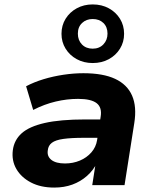

<svg xmlns="http://www.w3.org/2000/svg" viewBox="-20 -837 693 868"><path d="M225 11Q164 11 120 -12Q76 -35 54 -73Q32 -111 38 -158Q44 -204 78 -234.5Q112 -265 182 -281Q252 -297 365 -297H452L439 -214H360Q302 -214 266.5 -209Q231 -204 214.5 -191.5Q198 -179 196 -157Q192 -130 212.5 -114Q233 -98 274 -98Q310 -98 341 -111Q372 -124 393 -148Q414 -172 419 -204L435 -309Q442 -351 417 -370.5Q392 -390 333 -390Q283 -390 232 -378Q181 -366 130 -340L98 -447Q134 -466 177 -479Q220 -492 266.5 -499Q313 -506 357 -506Q446 -506 500.5 -480.5Q555 -455 577 -405Q599 -355 587 -280L543 0H397L413 -102H419Q402 -67 373 -41.5Q344 -16 307 -2.5Q270 11 225 11ZM399 -552Q359 -552 327 -569.5Q295 -587 276.5 -617Q258 -647 258 -684Q258 -722 276.5 -752Q295 -782 327 -799.5Q359 -817 399 -817Q440 -817 472 -799.5Q504 -782 522.5 -752Q541 -722 541 -684Q541 -647 522.5 -617Q504 -587 472 -569.5Q440 -552 399 -552ZM399 -617Q429 -617 447.5 -636.5Q466 -656 466 -685Q466 -715 447.5 -733Q429 -751 399 -751Q370 -751 351 -733Q332 -715 332 -685Q332 -655 350.5 -636Q369 -617 399 -617Z"/></svg>

Font: Nunito Sans 10pt SemiExpanded ExtraBold
Style: Italic
Weight: 800
Width: 6
Italic angle: -9°
Designer: Vernon Adams
Foundry: Vernon Adams
Version: Version 3.101;gftools[0.9.27]